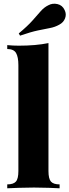

<svg xmlns="http://www.w3.org/2000/svg" viewBox="-20 -1014 374 1034"><path d="M241 -782V-93Q241 -51 254.5 -36Q268 -21 301 -21V0Q282 -1 243 -2.5Q204 -4 163 -4Q123 -4 81.5 -2.5Q40 -1 19 0V-21Q52 -21 65.5 -36Q79 -51 79 -93V-663Q79 -707 66.5 -728.5Q54 -750 19 -750V-771Q51 -768 81 -768Q127 -768 167 -771.5Q207 -775 241 -782ZM241 -986Q263 -998 289.5 -992Q316 -986 328 -960Q339 -938 330.5 -915.5Q322 -893 299 -881Q276 -868 249 -863Q222 -858 184 -850Q146 -842 88 -822L81 -834Q129 -874 155 -903.5Q181 -933 199.5 -954Q218 -975 241 -986Z"/></svg>

Font: Playfair Display ExtraBold
Style: Regular
Weight: 800
Designer: Claus Eggers Sørensen
Foundry: Claus Eggers Sørensen
Version: Version 1.203